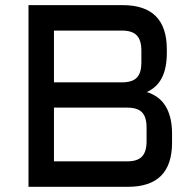

<svg xmlns="http://www.w3.org/2000/svg" viewBox="-20 -720 743 740"><path d="M545.9 -365.2Q567.9 -358.4 585.9 -345.7Q604 -333 616.7 -313.2Q629.4 -293.5 636.2 -266.6Q643.1 -239.7 643.1 -205.1V-169.9Q643.1 0 473.1 0H89.8V-700.2H453.1Q623 -700.2 623 -529.8V-517.1Q623 -458 604.2 -420.7Q585.4 -383.3 545.9 -365.2ZM188 -305.2V-98.1H470.2Q509.8 -98.1 527.3 -116.7Q544.9 -135.3 544.9 -174.8V-229Q544.9 -269 527.3 -287.1Q509.8 -305.2 470.2 -305.2ZM188 -602.1V-402.8H457Q493.2 -404.3 509 -422.6Q524.9 -440.9 524.9 -479V-524.9Q524.9 -564.9 507.3 -583.5Q489.7 -602.1 450.2 -602.1Z"/></svg>

Font: Aldrich [RUS by Daymarius]
Style: Regular
Weight: 400
Designer: Matthew Desmond
Foundry: Matthew Desmond
Version: Version 1.002 August 24, 2018